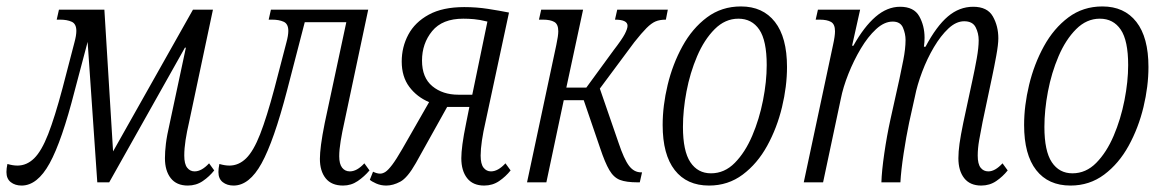

<svg xmlns="http://www.w3.org/2000/svg" viewBox="-56 -566 3617 596"><path d="M11 10Q-9 10 -22.5 -0.5Q-36 -11 -36 -32Q-36 -43 -33 -57Q-16 -52 -2 -52Q27 -52 50 -74.5Q73 -97 93.5 -149.5Q114 -202 138 -292L175 -434Q178 -445 179.5 -454Q181 -463 181 -470Q181 -492 166.5 -498.5Q152 -505 131 -505H120L127 -536H268L295 -96L543 -536H605L531 -187Q524 -157 520 -131Q516 -105 516 -83Q516 -57 525 -45.5Q534 -34 548 -34Q570 -34 593 -59L609 -37Q594 -18 573.5 -4Q553 10 527 10Q492 10 474 -13Q456 -36 456 -75Q456 -95 459 -120Q462 -145 471 -184L521 -418H518L283 0H246L216 -436L176 -285Q136 -128 98 -59Q60 10 11 10Z M669 10Q649 10 635.5 -0.5Q622 -11 622 -32Q622 -43 625 -57Q642 -52 656 -52Q685 -52 708 -74.5Q731 -97 751.5 -149.5Q772 -202 796 -292L833 -434Q839 -456 839 -470Q839 -492 824.5 -498.5Q810 -505 789 -505H778L785 -536H1087L1013 -187Q1006 -156 1001.5 -128.5Q997 -101 997 -81Q997 -57 1006 -45.5Q1015 -34 1030 -34Q1052 -34 1075 -59L1091 -37Q1075 -18 1054.5 -4Q1034 10 1009 10Q973 10 955 -12.5Q937 -35 937 -73Q937 -90 940.5 -117Q944 -144 952 -184L1019 -497H890L835 -285Q794 -128 756 -59Q718 10 669 10Z M1143 10Q1126 10 1111.5 3.5Q1097 -3 1092 -8L1102 -33Q1114 -27 1124 -27Q1132 -27 1140.5 -32.5Q1149 -38 1161.5 -54.5Q1174 -71 1193 -104L1276 -249Q1238 -265 1214.5 -296.5Q1191 -328 1191 -375Q1191 -420 1211.5 -458.5Q1232 -497 1275 -520.5Q1318 -544 1385 -544Q1423 -544 1458.5 -538.5Q1494 -533 1524 -527L1451 -187Q1444 -157 1440 -130Q1436 -103 1436 -83Q1436 -57 1445 -45.5Q1454 -34 1468 -34Q1490 -34 1513 -59L1529 -37Q1514 -18 1493.5 -4Q1473 10 1447 10Q1412 10 1394 -13Q1376 -36 1376 -75Q1376 -92 1379.5 -118.5Q1383 -145 1391 -184L1401 -234H1332L1235 -60Q1209 -14 1186.5 -2Q1164 10 1143 10ZM1367 -272H1410L1457 -499Q1433 -505 1415.5 -506.5Q1398 -508 1382 -508Q1317 -508 1285.5 -469.5Q1254 -431 1254 -378Q1254 -325 1286 -298.5Q1318 -272 1367 -272Z M1580 0 1671 -427Q1677 -455 1677 -469Q1677 -491 1664.5 -498Q1652 -505 1630 -505H1617L1624 -536H1754L1702 -294H1764L1848 -409Q1875 -444 1883.5 -460.5Q1892 -477 1892 -486Q1892 -505 1853 -505L1860 -536H2017L2011 -505Q1992 -505 1979 -499.5Q1966 -494 1951 -479Q1936 -464 1913 -435L1806 -291L1864 -123Q1881 -72 1896.5 -51.5Q1912 -31 1934 -31H1937L1930 0H1923Q1888 0 1868.5 -7.5Q1849 -15 1835.5 -38Q1822 -61 1807 -106L1756 -255H1694L1640 0Z M2145 10Q2076 10 2038.5 -38Q2001 -86 2001 -178Q2001 -238 2016.5 -302.5Q2032 -367 2062.5 -422.5Q2093 -478 2138.5 -512Q2184 -546 2244 -546Q2312 -546 2349.5 -498Q2387 -450 2387 -358Q2387 -298 2371.5 -233.5Q2356 -169 2325.5 -113.5Q2295 -58 2249.5 -24Q2204 10 2145 10ZM2151 -28Q2193 -28 2225 -60.5Q2257 -93 2279 -144.5Q2301 -196 2312.5 -254.5Q2324 -313 2324 -364Q2324 -440 2301 -474Q2278 -508 2236 -508Q2195 -508 2162.5 -475.5Q2130 -443 2108 -391.5Q2086 -340 2075 -282Q2064 -224 2064 -172Q2064 -97 2087 -62.5Q2110 -28 2151 -28Z M2990 10Q2955 10 2937 -13Q2919 -36 2919 -75Q2919 -95 2922.5 -120Q2926 -145 2934 -184L2963 -319Q2970 -351 2976 -384.5Q2982 -418 2982 -441Q2982 -463 2972.5 -481.5Q2963 -500 2937 -500Q2912 -500 2888 -477.5Q2864 -455 2843 -419.5Q2822 -384 2806.5 -343Q2791 -302 2784 -266L2766 -185Q2757 -142 2749 -89.5Q2741 -37 2739 0H2680Q2681 -35 2689 -90Q2697 -145 2708 -195L2736 -321Q2741 -344 2748 -379.5Q2755 -415 2755 -442Q2755 -461 2747 -480Q2739 -499 2715 -499Q2689 -499 2663.5 -475.5Q2638 -452 2616 -415Q2594 -378 2577.5 -336.5Q2561 -295 2554 -259L2499 0H2439L2530 -427Q2536 -454 2536 -469Q2536 -491 2523.5 -498Q2511 -505 2489 -505H2476L2483 -536H2614L2589 -424H2593Q2626 -483 2662 -514Q2698 -545 2738 -545Q2781 -545 2797.5 -515.5Q2814 -486 2814 -449Q2814 -442 2813.5 -435Q2813 -428 2812 -421H2817Q2851 -485 2886.5 -515Q2922 -545 2965 -545Q3009 -545 3026 -515Q3043 -485 3043 -447Q3043 -428 3036.5 -392.5Q3030 -357 3024 -329L2994 -187Q2988 -157 2983.5 -131Q2979 -105 2979 -83Q2979 -57 2988 -45.5Q2997 -34 3012 -34Q3033 -34 3056 -59L3072 -37Q3057 -18 3036.5 -4Q3016 10 2990 10Z M3267 10Q3198 10 3160.5 -38Q3123 -86 3123 -178Q3123 -238 3138.5 -302.5Q3154 -367 3184.5 -422.5Q3215 -478 3260.5 -512Q3306 -546 3366 -546Q3434 -546 3471.5 -498Q3509 -450 3509 -358Q3509 -298 3493.5 -233.5Q3478 -169 3447.5 -113.5Q3417 -58 3371.5 -24Q3326 10 3267 10ZM3273 -28Q3315 -28 3347 -60.5Q3379 -93 3401 -144.5Q3423 -196 3434.5 -254.5Q3446 -313 3446 -364Q3446 -440 3423 -474Q3400 -508 3358 -508Q3317 -508 3284.5 -475.5Q3252 -443 3230 -391.5Q3208 -340 3197 -282Q3186 -224 3186 -172Q3186 -97 3209 -62.5Q3232 -28 3273 -28Z"/></svg>

Font: Noto Serif ExtraCondensed Light
Style: Italic
Weight: 300
Width: 2
Italic angle: -12°
Designer: Monotype Design Team
Foundry: Monotype Imaging Inc.
Version: Version 2.014; ttfautohint (v1.8.4.7-5d5b)